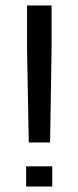

<svg xmlns="http://www.w3.org/2000/svg" viewBox="-20 -678 285 698"><path d="M162.1 -160.1 167.5 -496.7V-658.1H78.4V-496.7L84.6 -160.1ZM170 0V-73.2H75V0Z"/></svg>

Font: Arad-FD-VF Thin
Style: Regular
Weight: 100
Designer: Mohammad Darvishi
Version: Version 1.010;September 21, 2024;FontCreator 15.0.0.2992 64-